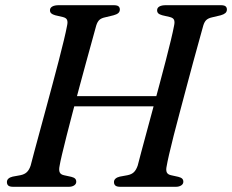

<svg xmlns="http://www.w3.org/2000/svg" viewBox="-20 -720 895 740"><path d="M209.6 -80.3Q206.3 -64.3 210.2 -55.7Q214.1 -47.1 227.2 -44.5L254.8 -38.5Q265.1 -35.9 269.5 -31.5Q273.9 -27 273.9 -19.6Q273.9 -10.7 265.8 -5.4Q257.7 0 244.5 0H31.8Q17 0 11.8 -4.9Q6.7 -9.8 6.7 -17.8Q6.4 -26 12.4 -31.5Q18.5 -36.9 28.9 -39.3L58.9 -44.8Q74.3 -47.9 83.4 -56.5Q92.6 -65.1 98.2 -82.1Q102.9 -101.1 112 -134.7Q121.1 -168.2 132.6 -210.8Q144.2 -253.3 157 -300.8Q169.9 -348.3 182.6 -395.9Q195.4 -443.4 206.6 -486.8Q217.8 -530.2 226.2 -565Q234.6 -599.9 238.4 -620.6Q241.8 -635.3 238.4 -643.4Q235 -651.5 221.2 -654.6L192.7 -661.2Q182 -664.3 177.3 -668.7Q172.6 -673.2 172.6 -680.4Q172.6 -689.8 181.6 -694.9Q190.6 -700 207.1 -700H417.4Q431.9 -700 436.9 -695.5Q441.9 -691.1 441.9 -683.4Q441.9 -674.8 435.8 -669.5Q429.7 -664.3 417.3 -661L385.8 -653.4Q370.8 -650.3 363.3 -643.5Q355.7 -636.7 350.9 -621.6Q344.8 -599.3 334.7 -562.7Q324.5 -526.2 312.1 -480.7Q299.6 -435.2 286.3 -385.6Q273 -336.1 260.3 -287.9Q247.6 -239.7 237 -197.8Q226.4 -155.9 219.1 -125.1Q211.8 -94.2 209.6 -80.3ZM231.9 -349.4H628.4L615.9 -310.3H219.7ZM622.5 -80.3Q618.9 -64.3 622.8 -55.7Q626.7 -47.1 640.1 -44.5L667.2 -38.5Q677.5 -35.9 682.1 -31.5Q686.6 -27 686.6 -19.6Q686.6 -10.7 678.4 -5.4Q670.1 0 656.9 0H444.7Q429.9 0 424.6 -4.9Q419.3 -9.8 419.3 -17.8Q419 -26 425.2 -31.5Q431.4 -36.9 441.8 -39.3L471.8 -44.8Q487.2 -47.9 496.1 -56.5Q505 -65.1 510.8 -82.1Q515.5 -101.1 524.6 -134.7Q533.7 -168.2 545.1 -210.8Q556.6 -253.3 569.4 -300.8Q582.3 -348.3 595 -395.9Q607.8 -443.4 619 -486.8Q630.2 -530.2 638.6 -565Q647 -599.9 650.8 -620.6Q654.2 -635.3 650.8 -643.4Q647.4 -651.5 633.6 -654.6L605.3 -661.2Q594.4 -664.3 589.9 -668.7Q585.5 -673.2 585.5 -680.4Q585.5 -689.8 594.2 -694.9Q603 -700 619.7 -700H830.3Q844.5 -700 849.5 -695.5Q854.5 -691.1 854.5 -683.4Q854.5 -674.8 848.4 -669.5Q842.3 -664.3 830.5 -661L798.4 -653.4Q783.7 -650.3 775.9 -643.5Q768.1 -636.7 763.5 -621.6Q757.4 -599.3 747.2 -562.7Q736.9 -526.2 724.6 -480.7Q712.3 -435.2 699.1 -385.6Q685.9 -336.1 673.1 -287.9Q660.2 -239.7 649.5 -197.8Q638.8 -155.9 631.8 -125.1Q624.7 -94.2 622.5 -80.3Z"/></svg>

Font: Fraunces
Style: Italic
Weight: 900
Italic angle: -16°
Version: Version 1.000;[0bf87f6ff]